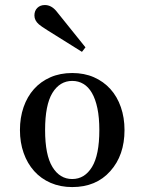

<svg xmlns="http://www.w3.org/2000/svg" viewBox="-20 -737 580 771"><path d="M270 -443.8Q318.4 -443.8 357.2 -426.8Q396 -409.7 423.3 -379.4Q450.7 -349.1 465.3 -306.9Q480 -264.6 480 -214.8Q480 -113.3 422.9 -49.8Q366.2 14.2 270 14.2Q222.2 14.2 183.3 -2.7Q144.5 -19.5 117.2 -50Q89.8 -80.6 75 -122.6Q60.1 -164.6 60.1 -214.8Q60.1 -264.6 74.7 -306.9Q89.4 -349.1 116.5 -379.4Q143.6 -409.7 182.6 -426.8Q221.7 -443.8 270 -443.8ZM270 -412.1Q220.2 -412.1 190.4 -363.8Q161.1 -315.4 161.1 -214.8Q161.1 -114.3 190.7 -66.2Q220.2 -18.1 270 -18.1Q319.8 -18.1 349.4 -66.4Q378.9 -114.7 378.9 -214.8Q378.9 -265.1 371.1 -302.2Q363.3 -339.4 349.1 -363.8Q335 -388.2 314.9 -400.1Q294.9 -412.1 270 -412.1ZM205.1 -693.8 323.2 -546.9 309.1 -528.8 170.9 -615.2Q143.1 -632.8 136.2 -639.2Q118.2 -654.8 118.2 -674.8Q118.2 -693.8 129.9 -705.3Q141.6 -716.8 160.2 -716.8Q185.1 -716.8 205.1 -693.8Z"/></svg>

Font: Jacques Francois
Style: Regular
Weight: 400
Designer: Manvel Shmavonyan, Alexei Vanyashin
Foundry: Cyreal (www.cyreal.org)
Version: Version 1.003